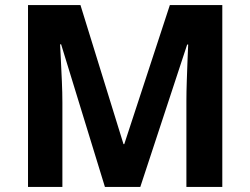

<svg xmlns="http://www.w3.org/2000/svg" viewBox="-20 -734 983 754"><path d="M392 0 220 -560H216Q217 -540 219 -500Q221 -460 223 -414.5Q225 -369 225 -332V0H90V-714H296L465 -168H468L647 -714H853V0H712V-338Q712 -372 713.5 -416Q715 -460 716.5 -499.5Q718 -539 719 -559H715L531 0Z"/></svg>

Font: Noto Sans Thaana
Style: Bold
Weight: 700
Designer: David Williams
Foundry: Google Inc.
Version: Version 3.001; ttfautohint (v1.8.4.7-5d5b)